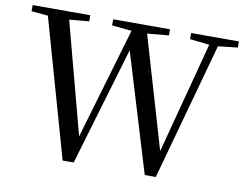

<svg xmlns="http://www.w3.org/2000/svg" viewBox="-79 -842 1222 958"><g transform="rotate(10 532.0 -363.0)"><path d="M815 -701 914 -690 765 -125 599 -691 708 -701V-732H420V-701L520 -691L354 -127L204 -692L304 -701V-732H12V-701L96 -693L294 6H350L528 -594L710 6H766L958 -690L1057 -701V-732H815Z"/></g></svg>

Font: Noto Serif KR Medium
Style: Regular
Weight: 500
Designer: Ryoko NISHIZUKA 西塚涼子 (kana & ideographs); Frank Grießhammer (Latin, Greek & Cyrillic); Wenlong ZHANG 张文龙 (bopomofo); San
Foundry: Adobe
Version: Version 2.001;hotconv 1.1.0;makeotfexe 2.6.0